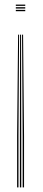

<svg xmlns="http://www.w3.org/2000/svg" viewBox="-20 -620 186 840"><path d="M76.5 -468.2H81L85.2 -25V200H79.2V-25ZM59.2 -468.2H63.5L60.8 -25V200H54.8V-25ZM67.8 -468.2H72.2L73 -25V200H67V-25ZM49.2 -600H90.5V-594.2H49.2ZM49.2 -576.8H90.5V-571H49.2ZM49.2 -588.5H90.5V-582.8H49.2Z"/></svg>

Font: Big Shoulders Inline Display Thin ExtraLight
Style: Regular
Weight: 250
Version: Version 2.002